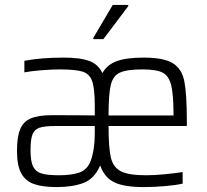

<svg xmlns="http://www.w3.org/2000/svg" viewBox="-20 -752 840 780"><path d="M49 -139Q49 -195 61.5 -226Q74 -257 104 -270.5Q134 -284 189 -284Q306 -284 365 -283V-323Q365 -392 354.5 -422Q344 -452 315.5 -461Q287 -470 220 -470Q190 -470 147 -466.5Q104 -463 79 -458V-505Q148 -518 238 -518Q307 -518 343.5 -504Q380 -490 396 -455Q415 -489 454 -503.5Q493 -518 563 -518Q646 -518 682.5 -495Q719 -472 729 -421Q739 -370 739 -259V-240H421Q421 -151 430.5 -111.5Q440 -72 471.5 -56Q503 -40 574 -40Q607 -40 648.5 -44Q690 -48 722 -53V-6Q696 0 651 4Q606 8 564 8Q484 8 444 -11.5Q404 -31 387 -80Q364 -26 319.5 -9Q275 8 211 8Q152 8 117.5 -4.5Q83 -17 66 -48.5Q49 -80 49 -139ZM560 -470Q495 -470 467 -457Q439 -444 430 -406.5Q421 -369 421 -283H685Q685 -367 675.5 -405.5Q666 -444 640.5 -457Q615 -470 560 -470ZM348 -97Q365 -144 365 -208V-240H203Q160 -240 140 -233Q120 -226 112 -206Q104 -186 104 -142Q104 -99 113.5 -77.5Q123 -56 146.5 -48Q170 -40 219 -40Q270 -40 302 -51Q334 -62 348 -97ZM359 -598 438 -732H501V-727L400 -593H359Z"/></svg>

Font: Saira SemiCondensed Light
Style: Regular
Weight: 300
Width: 4
Designer: Hector Gatti with collaboration of the Omnibus-Type team
Foundry: Omnibus-Type
Version: Version 0.072; ttfautohint (v1.8)